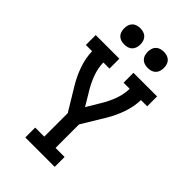

<svg xmlns="http://www.w3.org/2000/svg" viewBox="-278 -1055 1155 1155"><g transform="rotate(45 300.0 -477.0)"><path d="M175 0V-84H252V-284L163 -431Q133 -481 113.5 -537Q94 -593 92 -651H39V-735H240V-651H188Q189 -604 205 -559.5Q221 -515 245 -475L300 -383L355 -475Q379 -515 395 -559.5Q411 -604 412 -651H360V-735H561V-651H508Q506 -593 486.5 -537Q467 -481 437 -431L348 -284V-84H425V0ZM400 -816Q386 -816 372.5 -820Q359 -824 349 -834Q339 -844 335 -857.5Q331 -871 331 -885Q331 -899 335 -912.5Q339 -926 349 -936Q359 -946 372.5 -950Q386 -954 400 -954Q414 -954 427.5 -950Q441 -946 451 -936Q461 -926 465 -912.5Q469 -899 469 -885Q469 -871 465 -857.5Q461 -844 451 -834Q441 -824 427.5 -820Q414 -816 400 -816ZM200 -816Q186 -816 172.5 -820Q159 -824 149 -834Q139 -844 135 -857.5Q131 -871 131 -885Q131 -899 135 -912.5Q139 -926 149 -936Q159 -946 172.5 -950Q186 -954 200 -954Q214 -954 227.5 -950Q241 -946 251 -936Q261 -926 265 -912.5Q269 -899 269 -885Q269 -871 265 -857.5Q261 -844 251 -834Q241 -824 227.5 -820Q214 -816 200 -816Z"/></g></svg>

Font: Iosevka Curly Slab MdEx
Style: Regular
Weight: 500
Width: 7
Monospace: yes
Designer: Belleve Invis
Foundry: Belleve Invis
Version: Version 11.1.0; ttfautohint (v1.8.3)